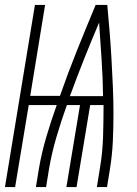

<svg xmlns="http://www.w3.org/2000/svg" viewBox="-32 -755 552 775"><path d="M-12 0 109 -735H150L90 -368H210Q242 -460 279 -552Q316 -644 354 -735H401Q406 -681 410.5 -626.5Q415 -572 418 -517Q421 -462 423.5 -407Q426 -352 426 -296.5Q426 -241 423.5 -185.5Q421 -130 412 -74L400 0H359L371 -74Q382 -138 384 -202.5Q386 -267 386 -331H332L277 0H236L291 -331H238Q215 -267 196 -202.5Q177 -138 166 -74L154 0H113L125 -74Q136 -138 155 -202.5Q174 -267 197 -331H84L29 0ZM250 -367H384Q383 -442 378 -516Q373 -590 368 -664Q337 -591 307.5 -517Q278 -443 251 -369Z"/></svg>

Font: Iosevka Curly Extralight
Style: Italic
Weight: 200
Italic angle: -9°
Monospace: yes
Designer: Belleve Invis
Foundry: Belleve Invis
Version: Version 22.1.2; ttfautohint (v1.8.4)